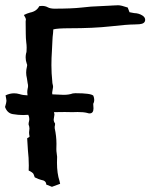

<svg xmlns="http://www.w3.org/2000/svg" viewBox="-20 -721 582 742"><path d="M188.5 -287.6 189.5 -283.7 190.4 -278.3 187.5 -259.3Q187.5 -250.5 192.4 -244.6Q192.9 -244.1 192.9 -242.7Q192.9 -236.3 191.4 -232.4V-225.6Q198.2 -194.8 198.2 -165L197.8 -144.5Q197.8 -136.7 199 -129.4Q200.2 -122.1 200.7 -115.2L200.2 -92.3Q200.2 -50.8 210 -21.5L212.4 -10.7L180.7 1L158.7 -7.8Q158.7 -22.9 138.7 -25.9Q130.4 -27.8 114.3 -35.6Q111.3 -44.4 109.4 -48.8Q105.5 -55.2 90.8 -62L91.3 -81.5Q91.3 -110.4 87.9 -140.1Q85.9 -163.1 85 -186.5Q85 -187 87.9 -188.5Q93.8 -190.4 94.2 -194.3Q92.3 -201.7 92.3 -209Q92.3 -212.9 93 -216.6Q93.8 -220.2 93.8 -224.1Q93.8 -231.4 90.3 -240.7Q90.3 -245.6 91.1 -248Q91.8 -250.5 92.5 -253.7Q93.3 -256.8 93.3 -260.7Q93.3 -269 89.4 -277.3Q79.6 -276.4 69.3 -276.4Q50.8 -276.4 29.3 -280Q7.8 -283.7 -0.5 -307.6Q4.9 -325.2 4.9 -331.1Q4.9 -335.4 1.5 -352.5Q18.1 -360.4 34.7 -360.4Q44.9 -360.4 55.2 -357.4Q68.8 -353 86.4 -352.5Q85.4 -358.4 85.4 -364.3Q85.4 -371.1 86.9 -378.4Q88.4 -383.8 88.4 -388.7Q88.4 -394 86.9 -399.4Q85.9 -409.2 84 -418.5Q81.1 -429.7 81.1 -440.4Q81.1 -451.7 84 -462.9Q85 -465.8 85 -468.8Q85 -472.2 83.5 -474.6Q79.1 -486.8 79.1 -499.5Q79.1 -507.8 81.1 -516.1Q83 -518.1 83 -537.1Q83 -547.4 81.5 -557.1Q79.6 -573.7 79.6 -590.3L79.1 -637.7Q79.1 -639.6 79.6 -641.8Q80.1 -644 80.1 -647Q80.1 -649.9 72.3 -663.1Q85 -669.4 96.2 -672.4Q121.6 -677.2 131.8 -697.3Q137.2 -698.2 142.6 -698.2Q155.3 -698.2 165.5 -692.4Q173.8 -688 189 -687.5Q257.8 -687.5 295.9 -691.9Q331.5 -696.3 368.2 -697.3Q399.4 -699.2 406.2 -699.2Q410.2 -699.2 413.6 -699.7Q428.7 -700.7 436.5 -700.7Q448.2 -700.7 473.6 -691.9L480.5 -673.8L498.5 -670.4Q516.6 -669.9 530.3 -661.1Q541 -654.3 541 -644.5Q541 -629.4 519 -627.4L500 -626.5Q472.2 -626.5 407 -619.1Q341.8 -611.8 248 -611.8Q202.6 -611.8 186 -607.4L185.1 -593.3Q183.1 -578.6 182.6 -564Q182.1 -544.9 180.7 -525.4Q178.7 -497.1 178.7 -469.2Q178.7 -438 182.1 -405.8Q182.1 -399.9 183.6 -395Q185.1 -390.1 185.1 -384.8Q185.1 -381.3 181.6 -363.3Q181.6 -359.9 182.1 -356.4L226.1 -354.5Q246.1 -354.5 261.2 -359.9Q265.6 -360.8 271 -360.8Q332 -360.8 340.8 -351.1Q344.2 -342.3 344.2 -334.5Q344.2 -326.2 340.3 -319.8Q341.3 -307.6 341.3 -302.2Q341.3 -282.7 326.2 -282.7Q321.8 -282.7 316.4 -284.7Q302.7 -288.1 279.8 -288.1L259.8 -287.6L230.5 -288.1Q207.5 -288.1 188.5 -287.6Z"/></svg>

Font: Kurland
Style: Regular
Weight: 400
Designer: GGBot
Version: 0.22